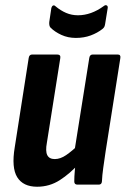

<svg xmlns="http://www.w3.org/2000/svg" viewBox="-20 -701 477 729"><path d="M121 8Q68 8 45.5 -28Q23 -64 36 -142L89 -481Q91 -494 102 -494H197Q211 -494 209 -481L158 -159Q152 -127 159.5 -112Q167 -97 188 -97Q209 -97 231 -112Q253 -127 279 -152L281 -81Q246 -42 207 -17Q168 8 121 8ZM274 0Q262 0 262 -12Q262 -30 264 -52.5Q266 -75 268 -94L263 -129L319 -481Q321 -494 332 -494H427Q439 -494 437 -481L381 -126Q376 -92 372 -63.5Q368 -35 367 -12Q366 0 355 0ZM268 -557Q238 -557 213 -568.5Q188 -580 172 -596Q166 -602 167 -617L175 -671Q177 -678 181.5 -680Q186 -682 191 -677Q210 -661 231 -652Q252 -643 276 -643Q326 -643 374 -678Q380 -683 385 -680.5Q390 -678 389 -671L379 -609Q378 -603 376 -599Q374 -595 369 -591Q350 -576 324.5 -566.5Q299 -557 268 -557Z"/></svg>

Font: Sofia Sans Condensed ExtraBold
Style: Italic
Weight: 800
Italic angle: -9°
Version: Version 4.100